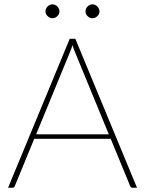

<svg xmlns="http://www.w3.org/2000/svg" viewBox="-20 -886 684 906"><path d="M18 0ZM626.5 0H605Q597.5 0 594 -8.5L502.5 -231H141.5L50 -8.5Q47.5 0 38.5 0H18L309 -703H335.5ZM150.5 -252H493.5L332.5 -643.5Q330 -650.5 327.2 -657.5Q324.5 -664.5 322 -673Q319.5 -664.5 316.8 -657.5Q314 -650.5 311.5 -643.5ZM260.5 -832Q260.5 -819.5 250.5 -809.8Q240.5 -800 227.5 -800Q221 -800 215 -802.8Q209 -805.5 204.5 -810Q200 -814.5 197.2 -820.2Q194.5 -826 194.5 -832Q194.5 -845.5 204.5 -855.5Q214.5 -865.5 227.5 -865.5Q240.5 -865.5 250.5 -855.5Q260.5 -845.5 260.5 -832ZM449.5 -832Q449.5 -819.5 439.2 -809.8Q429 -800 416.5 -800Q403 -800 393.2 -809.8Q383.5 -819.5 383.5 -832Q383.5 -845.5 393.2 -855.5Q403 -865.5 416.5 -865.5Q429 -865.5 439.2 -855.5Q449.5 -845.5 449.5 -832Z"/></svg>

Font: Lato Thin
Style: Regular
Weight: 200
Designer: Lukasz Dziedzic
Foundry: tyPoland Lukasz Dziedzic
Version: Version 2.007; 2014-02-27